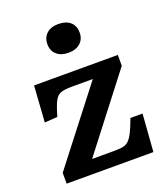

<svg xmlns="http://www.w3.org/2000/svg" viewBox="-140 -869 844 967"><g transform="rotate(-20 281.5 -385.0)"><path d="M50 0V-58L354 -450H242Q204 -450 183 -443Q162 -436 149 -410.5Q136 -385 121 -332L52 -327L65 -521H514V-463L213 -73H326Q354 -73 373.5 -75.5Q393 -78 407 -90Q421 -102 434.5 -128Q448 -154 465 -201H530L515 0ZM285 -616Q246 -616 222.5 -636.5Q199 -657 199 -693Q199 -728 222 -749Q245 -770 285 -770Q326 -770 349 -749.5Q372 -729 372 -693Q372 -658 348.5 -637Q325 -616 285 -616Z"/></g></svg>

Font: Literata 7pt SemiBold
Style: Regular
Weight: 600
Designer: Latin by Veronika Burian and Jose Scaglione. Greek by Irene Vlachou. Cyrillic by Vera Evstafieva.
Foundry: TypeTogether
Version: Version 3.002